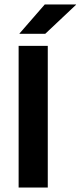

<svg xmlns="http://www.w3.org/2000/svg" viewBox="-20 -846 363 866"><path d="M195.5 0H64V-639H195.5ZM182 -826H323V-824.5L184 -693.5H68V-695Z"/></svg>

Font: Anek Tamil Medium SemiBold
Style: Regular
Weight: 600
Version: Version 1.003